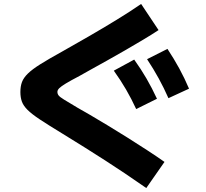

<svg xmlns="http://www.w3.org/2000/svg" viewBox="-20 -835 1040 970"><path d="M719 115Q660 74 609.5 40Q559 6 510.5 -25Q462 -56 409 -89.5Q356 -123 292 -162Q223 -204 181.5 -231.5Q140 -259 119 -280Q98 -301 90.5 -322Q83 -343 83 -370Q83 -399 91 -420.5Q99 -442 121 -463.5Q143 -485 184.5 -511Q226 -537 293 -574Q357 -610 428 -651Q499 -692 568.5 -734.5Q638 -777 693 -815L781 -683Q748 -661 703.5 -634.5Q659 -608 611.5 -580.5Q564 -553 519 -528Q474 -503 438 -483Q402 -463 381 -451Q337 -428 313 -413.5Q289 -399 279.5 -389.5Q270 -380 270 -371Q270 -361 276 -353Q282 -345 304 -331.5Q326 -318 373 -290Q395 -278 435 -254.5Q475 -231 524 -201.5Q573 -172 624.5 -139.5Q676 -107 724.5 -75.5Q773 -44 811 -17ZM668 -284Q644 -336 617 -382.5Q590 -429 555 -478L658 -534Q693 -485 720.5 -437.5Q748 -390 773 -336ZM831 -339Q808 -391 782 -438.5Q756 -486 723 -536L826 -588Q859 -538 885.5 -489.5Q912 -441 935 -387Z"/></svg>

Font: M PLUS 1 Thin ExtraBold
Style: Regular
Weight: 800
Version: Version 1.001